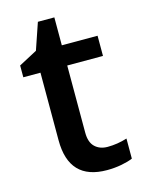

<svg xmlns="http://www.w3.org/2000/svg" viewBox="-105 -724 602 798"><g transform="rotate(-15 196.5 -325.0)"><path d="M283.2 -83Q325.2 -83 367.2 -96.2V-9.8Q348.1 -1.5 318.1 4.2Q288.1 9.8 255.9 9.8Q92.8 9.8 92.8 -162.1V-453.1H19V-503.9L98.1 -545.9L137.2 -660.2H208V-540H361.8V-453.1H208V-164.1Q208 -122.6 228.8 -102.8Q249.5 -83 283.2 -83Z"/></g></svg>

Font: f0_41340          
Style: Regular
Weight: 600
Foundry: Ascender Corporation
Version: Version 1.10